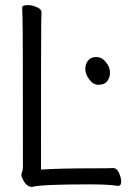

<svg xmlns="http://www.w3.org/2000/svg" viewBox="-20 -725 540 754"><path d="M106 9Q84 9 70 -20Q64 -31 64 -37Q64 -44 67 -50.5Q70 -57 70 -70Q70 -621 68.5 -649.5Q67 -678 67 -695Q67 -705 89 -705Q106 -705 124.5 -697Q143 -689 143 -677Q143 -665 142 -639.5Q141 -614 141 -59Q213 -64 349 -64Q411 -64 424 -65Q439 -65 447.5 -45.5Q456 -26 456 -12Q456 5 443 5Q408 -1 331 -1Q141 -1 106 9ZM367 -392Q346 -392 330.5 -413Q315 -434 315 -454Q315 -474 326 -487.5Q337 -501 358 -501Q380 -501 396 -481Q412 -461 412 -440Q412 -419 400.5 -405.5Q389 -392 367 -392Z"/></svg>

Font: LXGW WenKai Mono Lite
Style: Regular
Weight: 400
Monospace: yes
Designer: LXGW / Fontworks Inc.
Foundry: LXGW / Fontworks Inc.
Version: Version 1.520; June 14, 2025